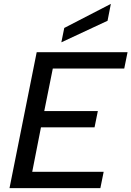

<svg xmlns="http://www.w3.org/2000/svg" viewBox="-20 -969 677 989"><path d="M620 -616H252L208 -397H484L467 -313H191L146 -84H514L497 0H29L169 -700H637ZM551 -949 534 -862 296 -751 311 -825Z"/></svg>

Font: Albert Sans Medium
Style: Italic
Weight: 500
Italic angle: -11.25°
Designer: Andreas Rasmussen
Foundry: a.Foundry
Version: Version 1.025